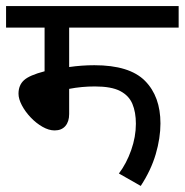

<svg xmlns="http://www.w3.org/2000/svg" viewBox="-20 -642 609 633"><path d="M208 -551V-421Q250 -427 291 -427Q407 -427 458 -375.5Q509 -324 509 -235Q509 -187 493.5 -134Q478 -81 444 -29L372 -70Q397 -103 412.5 -147Q428 -191 428 -234Q428 -272 416.5 -299.5Q405 -327 376 -342Q347 -357 293 -357Q249 -357 208 -349V-266Q208 -241 195.5 -226.5Q183 -212 160 -212Q141 -212 120 -224Q99 -236 81 -255Q63 -274 52 -295Q41 -316 41 -333Q41 -361 59 -377.5Q77 -394 127 -407V-551H0V-622H569V-551Z"/></svg>

Font: Go Noto Current
Style: Regular
Weight: 400
Designer: Monotype Design Team
Foundry: Monotype Imaging Inc.
Version: Version 2.007; ttfautohint (v1.8) -l 8 -r 50 -G 200 -x 14 -D